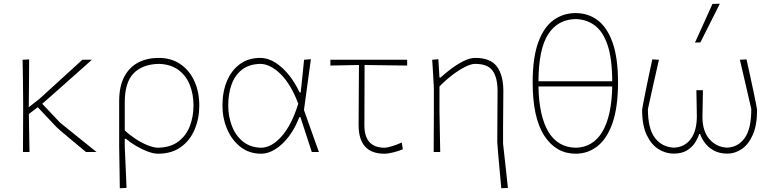

<svg xmlns="http://www.w3.org/2000/svg" viewBox="-20 -814 4136 1028"><path d="M103 0Q103.5 -56.5 103.5 -108.5Q103.5 -160.5 104 -221V-271Q103.5 -332.5 102.8 -385.2Q102 -438 101 -494L136 -496Q136 -455 135.5 -408Q135 -361 134.8 -316.8Q134.5 -272.5 134 -240L190 -283.5Q267.5 -354 322 -403.8Q376.5 -453.5 421 -494H472Q451 -475 418.8 -446.5Q386.5 -418 351.2 -386.5Q316 -355 284.2 -327Q252.5 -299 231 -280Q209.5 -261 206 -258.5L302 -157Q345 -122 393.5 -83.2Q442 -44.5 497 0H440.5Q420.5 -16.5 394.8 -38Q369 -59.5 344.2 -80.2Q319.5 -101 302.2 -115.8Q285 -130.5 282 -134L182 -240L134.5 -203.5Q135.5 -148.5 136.2 -100.2Q137 -52 138 0Z M621.5 194Q621 141.5 620 88.2Q619 35 618 -29V-271Q618 -352.5 645.8 -404Q673.5 -455.5 721.2 -479.8Q769 -504 829.5 -504Q896.5 -504 945.2 -471Q994 -438 1020.5 -380.2Q1047 -322.5 1047 -249Q1047 -179.5 1022.2 -120.8Q997.5 -62 948.2 -26.5Q899 9 826 9Q803 9 772.2 -2.2Q741.5 -13.5 710.2 -31.8Q679 -50 654 -71H648V-29Q650.5 32 653 84.8Q655.5 137.5 657.5 192ZM826 -23Q893 -24.5 935 -56.2Q977 -88 996.5 -139Q1016 -190 1016 -249Q1016 -310.5 995.8 -360.5Q975.5 -410.5 934 -440.5Q892.5 -470.5 829.5 -472Q743 -470 695.5 -421.5Q648 -373 648 -265.5V-116Q672.5 -92.5 703.8 -71.8Q735 -51 767.2 -37.5Q799.5 -24 826 -23Z M1378.5 9Q1314 9 1267.5 -27.5Q1221 -64 1196 -123Q1171 -182 1171 -249Q1171 -322.5 1195.2 -380.2Q1219.5 -438 1264.8 -471Q1310 -504 1373.5 -504Q1415 -504 1454.5 -478.8Q1494 -453.5 1527.5 -411.5Q1561 -369.5 1584 -319H1590Q1595.5 -369.5 1600 -413.5Q1604.5 -457.5 1608 -494L1644.5 -497Q1635.5 -430 1626 -361Q1616.5 -292 1607.5 -225Q1627 -169 1647.2 -112.8Q1667.5 -56.5 1687.5 0H1649.5Q1634 -47 1619 -93.5Q1604 -140 1588.5 -187H1582.5Q1560 -127 1526.2 -83Q1492.5 -39 1454 -15Q1415.5 9 1378.5 9ZM1378.5 -23Q1435 -24 1488.8 -85.2Q1542.5 -146.5 1577 -259Q1537 -364 1482 -417.8Q1427 -471.5 1373.5 -472Q1313 -470.5 1275 -440.5Q1237 -410.5 1219.5 -360.5Q1202 -310.5 1202 -249Q1202 -192 1221.2 -140.8Q1240.5 -89.5 1279.8 -57Q1319 -24.5 1378.5 -23Z M2038 9Q1900 9 1900 -145Q1900 -242 1901 -328Q1902 -414 1902 -466L1749 -463V-494H2160V-463Q2101 -464 2042 -464.5Q1983 -465 1932 -466Q1932 -385 1931.5 -304.5Q1931 -224 1931 -143Q1931 -23 2040 -23Q2051.5 -23 2078.2 -31Q2105 -39 2131 -51L2137 -15Q2120 -7 2089.5 1Q2059 9 2038 9Z M2664 194Q2662 170 2658.2 131Q2654.5 92 2651 51.8Q2647.5 11.5 2645 -18Q2642.5 -47.5 2642.5 -53Q2642.5 -119 2643.2 -189.5Q2644 -260 2644 -326Q2644 -398 2617.8 -435Q2591.5 -472 2524 -472Q2502.5 -472 2470.8 -456.2Q2439 -440.5 2403 -413.2Q2367 -386 2333 -351V-221Q2334 -160.5 2335 -108.5Q2336 -56.5 2337 0H2302Q2302.5 -56.5 2302.5 -108.5Q2302.5 -160.5 2303 -221V-342Q2301.5 -378 2299 -417Q2296.5 -456 2294 -494L2327 -497L2333 -399H2339Q2359.5 -418 2391.8 -442.8Q2424 -467.5 2459.5 -485.8Q2495 -504 2525 -504Q2606 -504 2640.5 -457.8Q2675 -411.5 2675 -326Q2675 -268.5 2674.2 -221.2Q2673.5 -174 2673.5 -139.5V-44.5Q2680 14.5 2686.5 72.8Q2693 131 2699.5 192Z M3062.5 9Q2957 9 2894.5 -87Q2832 -183 2832 -372.5Q2832 -506 2862 -587.8Q2892 -669.5 2944 -706.8Q2996 -744 3062 -744Q3129 -744 3180.2 -705.5Q3231.5 -667 3260.2 -585Q3289 -503 3289 -372.5Q3289 -241 3259.8 -156.5Q3230.5 -72 3179.2 -31.5Q3128 9 3062.5 9ZM3062 -712Q2966.5 -710 2915.2 -631Q2864 -552 2863 -379H3258Q3257.5 -501 3232.8 -573.5Q3208 -646 3164 -678.2Q3120 -710.5 3062 -712ZM3062.5 -23Q3155 -25 3205 -108.5Q3255 -192 3258 -351H2863Q2866 -192.5 2916 -108.8Q2966 -25 3062.5 -23Z M3586.5 8.5Q3545 8.5 3506.2 -15.2Q3467.5 -39 3442.8 -90.8Q3418 -142.5 3418 -226.5Q3418 -231 3423.8 -260.2Q3429.5 -289.5 3438 -331.8Q3446.5 -374 3455.8 -418Q3465 -462 3472.5 -496L3508 -494Q3492.5 -426 3477.2 -357.8Q3462 -289.5 3449 -230Q3449 -124.5 3487 -75.2Q3525 -26 3589 -23.5Q3645.5 -26 3678.2 -69.5Q3711 -113 3711 -191.5Q3710.5 -220.5 3710.2 -241.5Q3710 -262.5 3709.5 -283.2Q3709 -304 3708.5 -331H3743.5Q3743 -303.5 3742.8 -282.5Q3742.5 -261.5 3742 -239.8Q3741.5 -218 3741 -188.5Q3741 -111.5 3778.5 -68.8Q3816 -26 3873 -23.5Q3932 -26 3967.2 -75Q4002.5 -124 4002.5 -230Q3989 -289.5 3973.2 -357.8Q3957.5 -426 3941.5 -494L3977 -496Q3984.5 -462 3994.2 -418Q4004 -374 4012.8 -331.8Q4021.5 -289.5 4027.5 -260.2Q4033.5 -231 4033.5 -226.5Q4033.5 -142.5 4010 -90.8Q3986.5 -39 3950.2 -15.2Q3914 8.5 3875.5 8.5Q3831.5 8.5 3801.2 -8.5Q3771 -25.5 3753.2 -50Q3735.5 -74.5 3728.5 -96.5H3723.5Q3717 -74.5 3701.2 -50Q3685.5 -25.5 3657.8 -8.5Q3630 8.5 3586.5 8.5ZM3701 -586Q3724.5 -637.5 3748 -689.5Q3771.5 -741.5 3794.5 -793L3834 -794Q3808 -742 3782 -690.2Q3756 -638.5 3730 -587Z"/></svg>

Font: Commissioner Loud Thin
Style: Regular
Weight: 100
Designer: Kostas Bartsokas
Foundry: Kostas Bartsokas
Version: Version 1.000; ttfautohint (v1.8.3)